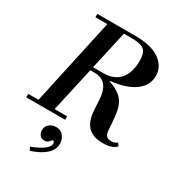

<svg xmlns="http://www.w3.org/2000/svg" viewBox="-246 -893 1221 1343"><g transform="rotate(30 364.5 -221.0)"><path d="M76 0 240 -754H374L206 0ZM-1 0V-28H313V0ZM623 10Q571 10 538.5 -5.5Q506 -21 488.5 -46.5Q471 -72 463.5 -104Q456 -136 454.5 -169.5Q453 -203 451 -233Q449 -281 436.5 -315.5Q424 -350 397.5 -369Q371 -388 325 -388L448 -392V-388Q496 -372 526 -351.5Q556 -331 573 -303.5Q590 -276 597.5 -238Q605 -200 608 -150Q610 -112 612.5 -85.5Q615 -59 626.5 -45Q638 -31 666 -31Q681 -31 692 -35Q703 -39 714 -47L730 -25Q714 -9 689 0.5Q664 10 623 10ZM195 -388V-416H383Q468 -416 513.5 -468.5Q559 -521 559 -617Q559 -656 549 -680.5Q539 -705 511.5 -716Q484 -727 432 -727H138V-754H444Q575 -754 642.5 -706Q710 -658 710 -582Q710 -492 618.5 -440Q527 -388 359 -388ZM208 312 194 286Q260 261 292.5 235.5Q325 210 325 187Q325 177 320.5 172Q316 167 313 167Q308 167 302 175Q296 183 286.5 191Q277 199 259 199Q234 199 221.5 182.5Q209 166 209 144Q209 111 232 93Q255 75 285 75Q313 75 330.5 88.5Q348 102 357 122.5Q366 143 366 165Q366 212 326 249Q286 286 208 312Z"/></g></svg>

Font: Libre Bodoni Medium
Style: Italic
Weight: 500
Italic angle: -13°
Designer: Pablo Impallari, Rodrigo Fuenzalida
Foundry: Impallari Type
Version: Version 2.005;gftools[0.9.23]